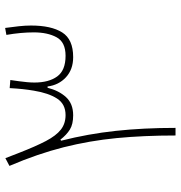

<svg xmlns="http://www.w3.org/2000/svg" viewBox="2 -698 697 740"><g transform="rotate(-90 350.0 -328.5)"><path d="M381.3 -493.2H386.2Q391.6 -450.2 421.6 -422.4Q451.7 -394.5 499.5 -394.5Q567.9 -394.5 594.5 -436.8Q621.1 -479 621.1 -557.1Q621.1 -578.6 618.4 -603.8Q615.7 -628.9 611.8 -656.7L585 -651.9Q594.7 -595.7 594.7 -545.9Q594.7 -493.2 575.9 -458.5Q557.1 -423.8 504.4 -423.8Q448.2 -423.8 424.8 -456.1Q401.4 -488.3 401.4 -543.9Q401.4 -556.6 402.8 -572Q404.3 -587.4 406.5 -604Q408.7 -620.6 411.1 -636.7L379.9 -639.2Q378.4 -611.3 376 -588.9Q373.5 -566.4 370.1 -546.4Q360.8 -489.3 339.6 -456.5Q318.4 -423.8 275.9 -423.8Q243.2 -423.8 220 -441.9Q196.8 -460 176 -499.5Q155.3 -539.1 130.4 -603L109.9 -655.8L80.1 -640.1Q126.5 -531.7 151.9 -431.4Q177.2 -331.1 187.3 -226.6Q197.3 -122.1 197.3 0H226.6Q226.6 -123.5 215.1 -230.2Q203.6 -336.9 177.2 -440.9L181.2 -443.8Q199.7 -419.9 220.2 -407.2Q240.7 -394.5 274.9 -394.5Q319.8 -394.5 345 -421.9Q370.1 -449.2 381.3 -493.2Z"/></g></svg>

Font: Estedad VF
Style: Regular
Weight: 100
Designer: Amin Abedi
Version: Version 7.3